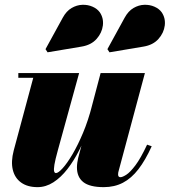

<svg xmlns="http://www.w3.org/2000/svg" viewBox="-20 -761 699 791"><path d="M134.5 10Q93.5 10 67.2 -8.8Q41 -27.5 32.8 -61.2Q24.5 -95 36.5 -141L117 -440.5H55.5V-460H306L218.5 -142.5Q207.5 -103 204.2 -82.8Q201 -62.5 203 -55.2Q205 -48 210.5 -48Q220 -48 238.2 -68Q256.5 -88 278.5 -125.2Q300.5 -162.5 322 -213.5Q343.5 -264.5 359.5 -327H375Q363 -281 345.8 -233.5Q328.5 -186 306.5 -142.5Q284.5 -99 257.8 -64.5Q231 -30 200 -10Q169 10 134.5 10ZM407.5 10Q349.5 10 323.2 -10.8Q297 -31.5 297 -71.5Q297 -81 298.5 -91.2Q300 -101.5 302 -110L394.5 -460H577L469.5 -59.5Q468 -55 467.2 -50.5Q466.5 -46 466.5 -42.5Q466.5 -31 476 -31Q484.5 -31 500.2 -41Q516 -51 537.8 -79.8Q559.5 -108.5 586 -165L605 -158.5Q579 -101 550.2 -63.8Q521.5 -26.5 486.5 -8.2Q451.5 10 407.5 10ZM431 -545.5 422.5 -558.5 493.5 -688Q508.5 -715.5 530 -728Q551.5 -740.5 574.2 -741.2Q597 -742 616.2 -733.5Q635.5 -725 646 -710.5Q662.5 -686.5 658.8 -656Q655 -625.5 632.8 -600.5Q610.5 -575.5 571 -569ZM176 -545.5 167.5 -558.5 238.5 -688Q253.5 -715.5 275 -728Q296.5 -740.5 319.2 -741.2Q342 -742 361.2 -733.5Q380.5 -725 391 -710.5Q407.5 -686.5 403.8 -656Q400 -625.5 377.8 -600.5Q355.5 -575.5 316 -569Z"/></svg>

Font: Bodoni Moda 11pt Black
Style: Italic
Weight: 900
Italic angle: -13°
Designer: Owen Earl
Foundry: indestructible type
Version: Version 2.004